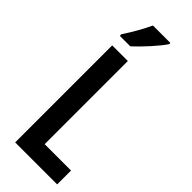

<svg xmlns="http://www.w3.org/2000/svg" viewBox="-302 -968 999 999"><g transform="rotate(45 198.0 -468.5)"><path d="M276 -928V-937H148C127 -893 100 -843 64 -789V-777H141C185 -817 251 -889 276 -928ZM71 0H380V-102H186V-714H71Z"/></g></svg>

Font: Noto Sans Sinhala UI ExtraCondensed SemiBold
Style: Regular
Weight: 600
Width: 2
Designer: Jelle Bosma - Monotype Design Team
Foundry: Monotype Imaging Inc.
Version: Version 2.006